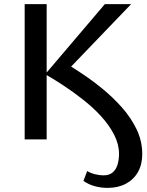

<svg xmlns="http://www.w3.org/2000/svg" viewBox="-20 -678 713 934"><path d="M503 236Q470 236 440 227.5Q410 219 386 202L404 154Q420 164 442 169.5Q464 175 483 175Q512 175 528.5 160.5Q545 146 552 122Q559 98 559 71Q559 24 535.5 -22Q512 -68 473.5 -110.5Q435 -153 387 -191Q339 -229 290.5 -261Q242 -293 200 -317L490 -658H618L298 -325L291 -377Q327 -354 376.5 -321.5Q426 -289 477.5 -247Q529 -205 573 -155.5Q617 -106 644.5 -49Q672 8 672 72Q672 122 651 159Q630 196 592 216Q554 236 503 236ZM100 0V-658H207V0Z"/></svg>

Font: Ysabeau SC SemiBold
Style: Regular
Weight: 600
Designer: Christian Thalmann (Catharsis Fonts)
Version: Version 2.001;gftools[0.9.30]; featfreeze: smcp